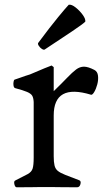

<svg xmlns="http://www.w3.org/2000/svg" viewBox="-20 -794 463 815"><path d="M151 0Q136 0 117.5 0.5Q99 1 51 1Q44 1 41 -12Q38 -25 45 -28Q81 -46 97.5 -55Q114 -64 118.5 -78.5Q123 -93 123 -125V-361Q122 -379 116.5 -388Q111 -397 94.5 -404Q78 -411 44 -420Q39 -422 37.5 -430Q36 -438 37.5 -446.5Q39 -455 42 -456Q48 -458 61 -462.5Q74 -467 88 -472Q102 -477 107 -478Q151 -497 168.5 -504Q186 -511 199 -516L208 -509V-407Q243 -441 265 -464Q287 -487 303 -499Q319 -511 336.5 -511Q354 -511 381 -497Q394 -490 396 -472.5Q398 -455 393 -436Q388 -417 380 -403.5Q372 -390 366 -392Q208 -440 208 -304V-131Q208 -106 211.5 -91.5Q215 -77 225.5 -68.5Q236 -60 257.5 -51.5Q279 -43 316 -29Q325 -26 321.5 -12.5Q318 1 307 1Q263 1 238 0.5Q213 0 198.5 0Q184 0 170 0ZM170 -584Q166 -581 157.5 -586.5Q149 -592 144 -600.5Q139 -609 143 -613Q192 -679 227 -721.5Q262 -764 272 -774Q284 -776 301.5 -762Q319 -748 331.5 -730.5Q344 -713 342 -702Q332 -692 286 -661Q240 -630 170 -584Z"/></svg>

Font: Anvers
Style: Regular
Weight: 400
Designer: Ishtar van Looy
Version: Version 1.000